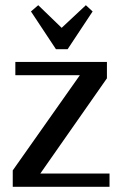

<svg xmlns="http://www.w3.org/2000/svg" viewBox="-20 -718 470 738"><path d="M401 -51V0H29V-63L287 -429H39V-480H391V-417L135 -51ZM127 -698 217 -611 310 -698 336 -674 240 -529H195L99 -674Z"/></svg>

Font: Arya
Style: Regular
Weight: 400
Designer: Eduardo Rodriguez Tunni, Modular Infotech
Foundry: Eduardo Rodriguez Tunni, Modular Infotech
Version: Version 1.002